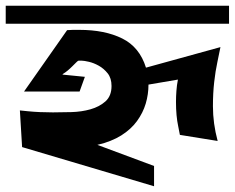

<svg xmlns="http://www.w3.org/2000/svg" viewBox="-23 -564 825 675"><path d="M782.2 -543.9V-480.5H-2.9V-543.9ZM499 -266.6Q499 -232.4 489.3 -199.7Q479.5 -167 458.5 -138.2Q437.5 -109.4 403.3 -87.9Q369.1 -66.4 319.3 -54.7L518.6 19.5V90.8L54.7 -46.9L46.9 -175.8L75.2 -172.9Q94.7 -170.9 117.2 -169.9Q139.6 -168.9 163.1 -168.9Q192.4 -168.9 228 -169.9Q263.7 -170.9 294.9 -179.7Q326.2 -188.5 347.7 -207.5Q369.1 -226.6 369.1 -261.7Q369.1 -289.1 355.5 -306.2Q341.8 -323.2 324.2 -333Q306.6 -342.8 289.6 -346.7Q272.5 -350.6 265.6 -350.6H252.9Q251 -350.6 245.1 -344.7Q239.3 -338.9 231.4 -331.1Q223.6 -323.2 214.8 -315.9Q206.1 -308.6 199.2 -304.7L196.3 -301.8L275.4 -293.9L256.8 -242.2H61.5L212.9 -458L233.4 -459H255.9Q345.7 -459 406.7 -428.7Q467.8 -398.4 490.2 -326.2L752 -398.4L741.2 -345.7Q734.4 -314.5 730 -275.4Q725.6 -236.3 725.6 -190.4Q725.6 -129.9 742.2 -68.4L609.4 -89.8L603.5 -120.1Q595.7 -156.2 595.7 -206.1Q595.7 -224.6 597.2 -244.6Q598.6 -264.6 602.5 -284.2Z"/></svg>

Font: Shorif Bongobondhu ANSI V2
Style: Regular
Weight: 400
Designer: Shorif Uddin Shishir, Shorif art & Design, e-mail : shorifart@gmail.com, facebook : Shorif2001
Foundry: Lipighor Font Foundry
Version: Designed By Shorif Uddin Shishir | Build By Niladri Shekhar 